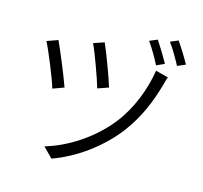

<svg xmlns="http://www.w3.org/2000/svg" viewBox="-125 -990 1249 1183"><g transform="rotate(15 500.0 -399.0)"><path d="M434 -723 366 -700C391 -649 447 -493 463 -437L532 -461C516 -516 456 -676 434 -723ZM866 -615 785 -636C766 -514 715 -380 633 -275C533 -148 385 -50 241 -8L302 54C443 4 591 -99 694 -234C776 -343 819 -454 850 -563C854 -577 859 -600 866 -615ZM155 -663 85 -638C108 -596 178 -426 196 -364L267 -390C244 -456 181 -609 155 -663ZM746 -824 696 -803C721 -768 756 -709 776 -668L827 -691C806 -729 769 -790 746 -824ZM871 -852 821 -831C847 -797 880 -739 902 -698L953 -720C932 -759 895 -818 871 -852Z"/></g></svg>

Font: Noto Sans CJK HK DemiLight
Style: Regular
Weight: 350
Designer: Ryoko NISHIZUKA 西塚涼子 (kana, bopomofo & ideographs); Paul D. Hunt (Latin, Greek & Cyrillic); Sandoll Communications 산돌커뮤니
Foundry: Adobe
Version: Version 2.004;hotconv 1.0.118;makeotfexe 2.5.65603